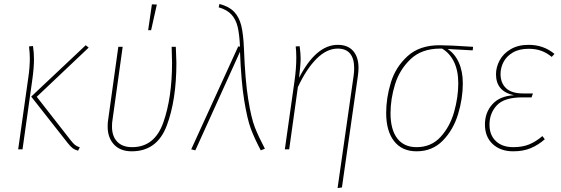

<svg xmlns="http://www.w3.org/2000/svg" viewBox="-20 -756 2842 972"><path d="M322 -33 138 -267 414 -527 429 -515 166 -266 337 -47Q350 -30 359.5 -22.5Q369 -15 384 -10L375 7Q358 2 347 -6.5Q336 -15 322 -33ZM123 -361Q131 -414 131 -461Q131 -485 127 -521L147 -523Q152 -490 152 -456Q152 -413 144 -356L94 0H72Z M871 -494Q873 -458 873 -438Q873 -249 824 -119.5Q775 10 647 10Q589 10 557 -24.5Q525 -59 525 -115Q525 -135 527 -146L579 -519H601L549 -145Q547 -135 547 -115Q547 -66 573.5 -38.5Q600 -11 649 -11Q763 -11 807 -136.5Q851 -262 851 -438Q851 -467 849 -519H870ZM749 -734 774 -733 745 -603H730Z M1215 -510Q1221 -350 1236.5 -254Q1252 -158 1270 -112Q1288 -66 1321 -3L1300 5Q1268 -56 1250 -104Q1232 -152 1216.5 -246.5Q1201 -341 1195 -494L969 5L948 0L1186 -521L1195 -520Q1192 -583 1183 -620.5Q1174 -658 1151.5 -682.5Q1129 -707 1087 -719L1091 -736Q1140 -723 1165.5 -696Q1191 -669 1201.5 -626Q1212 -583 1215 -510Z M1770 -371Q1773 -392 1773 -411Q1773 -460 1752 -485Q1731 -510 1690 -510Q1634 -510 1582.5 -458.5Q1531 -407 1488 -315L1444 0H1422L1471 -346Q1480 -409 1480 -465Q1480 -496 1477 -521L1497 -522Q1502 -485 1502 -459Q1502 -429 1494 -362Q1580 -529 1690 -529Q1741 -529 1768 -498Q1795 -467 1795 -412Q1795 -394 1792 -373L1711 193L1689 196Z M1935 -184Q1935 -261 1959 -339Q1983 -417 2043.5 -472Q2104 -527 2205 -527Q2255 -527 2375 -519L2373 -501L2246 -508Q2282 -485 2302.5 -440Q2323 -395 2323 -334Q2323 -257 2299 -178Q2275 -99 2222 -44.5Q2169 10 2089 10Q2015 10 1975 -41.5Q1935 -93 1935 -184ZM2300 -334Q2300 -398 2278.5 -442.5Q2257 -487 2218 -510H2209Q2115 -510 2059 -457Q2003 -404 1980 -329.5Q1957 -255 1957 -183Q1957 -100 1991 -55.5Q2025 -11 2089 -11Q2163 -11 2210.5 -63Q2258 -115 2279 -189.5Q2300 -264 2300 -334Z M2435 -126Q2435 -186 2472.5 -228Q2510 -270 2582 -274Q2491 -293 2491 -380Q2491 -416 2509.5 -450.5Q2528 -485 2565.5 -507Q2603 -529 2656 -529Q2732 -529 2787 -483L2773 -468Q2749 -488 2721 -498.5Q2693 -509 2656 -509Q2608 -509 2576 -490Q2544 -471 2529 -442Q2514 -413 2514 -381Q2514 -336 2542 -309.5Q2570 -283 2628 -283H2678L2671 -263H2624Q2533 -263 2495.5 -223Q2458 -183 2458 -125Q2458 -72 2490.5 -41.5Q2523 -11 2578 -11Q2625 -11 2659 -25Q2693 -39 2726 -67L2738 -51Q2705 -22 2667 -6Q2629 10 2578 10Q2514 10 2474.5 -26.5Q2435 -63 2435 -126Z"/></svg>

Font: Fira Sans Condensed Thin
Style: Italic
Weight: 250
Width: 3
Italic angle: -8°
Designer: Carrois Corporate & Edenspiekermann AG
Foundry: Carrois Corporate GbR & Edenspiekermann AG
Version: Version 4.203